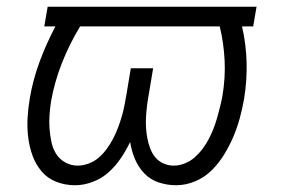

<svg xmlns="http://www.w3.org/2000/svg" viewBox="-20 -540 840 568"><path d="M202 8Q173 8 147 -2Q121 -12 103.5 -32.5Q86 -53 76.5 -79Q67 -105 63.5 -133Q60 -161 61.5 -190Q63 -219 68 -248Q77 -303 97 -357Q117 -411 144 -462H111L121 -520H739L729 -462H696Q708 -410 709.5 -356Q711 -302 702 -247Q697 -219 689.5 -191Q682 -163 670.5 -136Q659 -109 643.5 -83.5Q628 -58 606.5 -36.5Q585 -15 557 -3.5Q529 8 501 8Q474 8 449 -0.5Q424 -9 406.5 -27.5Q389 -46 379 -70Q369 -94 365 -120Q353 -95 337.5 -72Q322 -49 301.5 -30.5Q281 -12 254.5 -2Q228 8 202 8ZM210 -50Q226 -50 243 -56.5Q260 -63 273 -74.5Q286 -86 296.5 -100.5Q307 -115 315 -130.5Q323 -146 329 -162Q335 -178 340 -194.5Q345 -211 348 -227.5Q351 -244 354 -260L367 -338H433L420 -260Q417 -244 415 -227.5Q413 -211 412 -194.5Q411 -178 412 -162Q413 -146 416 -130.5Q419 -115 424.5 -100.5Q430 -86 439.5 -74.5Q449 -63 463.5 -56.5Q478 -50 494 -50Q510 -50 526.5 -56.5Q543 -63 556 -74.5Q569 -86 579.5 -100Q590 -114 598 -129.5Q606 -145 612 -160.5Q618 -176 622.5 -192Q627 -208 631 -224Q635 -240 638 -256Q647 -309 644.5 -361Q642 -413 630 -462H217Q185 -409 163 -353Q141 -297 131 -240Q128 -220 126.5 -199.5Q125 -179 126.5 -159.5Q128 -140 132 -120.5Q136 -101 146 -85Q156 -69 173 -59.5Q190 -50 210 -50Z"/></svg>

Font: Iosevka Aile Light Oblique
Style: Regular
Weight: 300
Italic angle: -9°
Designer: Belleve Invis
Foundry: Belleve Invis
Version: Version 31.1.0; ttfautohint (v1.8.4)